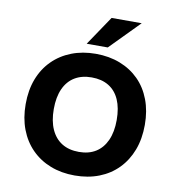

<svg xmlns="http://www.w3.org/2000/svg" viewBox="-99 -1029 1044 1130"><g transform="rotate(10 422.5 -464.5)"><path d="M422 11Q343 11 277.5 -14.5Q212 -40 164.5 -88Q117 -136 91.5 -203Q66 -270 66 -353Q66 -437 91.5 -503.5Q117 -570 164.5 -617.5Q212 -665 277.5 -690.5Q343 -716 422 -716Q502 -716 567.5 -690.5Q633 -665 680 -618Q727 -571 752.5 -504Q778 -437 778 -354Q778 -270 752.5 -203Q727 -136 680 -88Q633 -40 567.5 -14.5Q502 11 422 11ZM423 -130Q482 -130 523.5 -156Q565 -182 587.5 -232Q610 -282 610 -353Q610 -425 588 -474.5Q566 -524 524 -549.5Q482 -575 422 -575Q363 -575 321 -549.5Q279 -524 256.5 -474.5Q234 -425 234 -353Q234 -282 256.5 -232Q279 -182 321 -156Q363 -130 423 -130ZM358 -765 476 -940H656L484 -765Z"/></g></svg>

Font: Nunito Sans 7pt ExtraBold
Style: Regular
Weight: 800
Designer: Vernon Adams
Foundry: Vernon Adams
Version: Version 3.101;gftools[0.9.27]